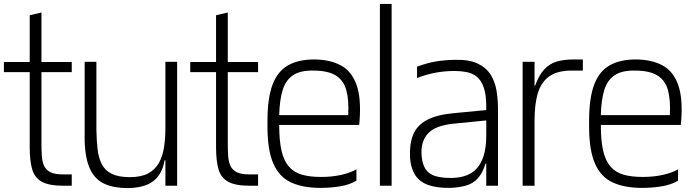

<svg xmlns="http://www.w3.org/2000/svg" viewBox="-22 -950 3538 982"><path d="M302 0Q229 0 192 -20.5Q155 -41 142.5 -84.5Q130 -128 130 -196V-414H190V-216Q190 -181 192 -152Q194 -123 203.5 -102Q213 -81 235.5 -69.5Q258 -58 300 -58H345V0ZM-2 -581V-633H345V-581ZM130 -275V-872L190 -886V-275Z M629 12Q561 12 513 -9.5Q465 -31 439.5 -83.5Q414 -136 411 -228V-634H471V-286Q472 -233 477 -188Q482 -143 498.5 -110.5Q515 -78 549.5 -61Q584 -44 642 -44Q700 -44 735.5 -63Q771 -82 790.5 -116.5Q810 -151 817 -197Q824 -243 824 -297V-189Q824 -116 801.5 -72Q779 -28 736 -8Q693 12 629 12ZM811 -130 821 -195 856 -170V-130ZM824 0V-189V-634H884V0Z M1255 0Q1182 0 1145 -20.5Q1108 -41 1095.5 -84.5Q1083 -128 1083 -196V-414H1143V-216Q1143 -181 1145 -152Q1147 -123 1156.5 -102Q1166 -81 1188.5 -69.5Q1211 -58 1253 -58H1298V0ZM951 -581V-633H1298V-581ZM1083 -275V-872L1143 -886V-275Z M1617 11Q1527 11 1466.5 -17Q1406 -45 1376 -113.5Q1346 -182 1346 -302V-332Q1346 -450 1372.5 -518.5Q1399 -587 1452.5 -616.5Q1506 -646 1586 -646Q1667 -645 1721.5 -615.5Q1776 -586 1801 -517.5Q1826 -449 1817 -332L1815 -311H1406Q1406 -230 1418 -178.5Q1430 -127 1456 -97.5Q1482 -68 1522.5 -56.5Q1563 -45 1620 -45Q1676 -45 1723 -55.5Q1770 -66 1801 -84V-26Q1766 -5 1717.5 3Q1669 11 1617 11ZM1406 -361H1759Q1763 -438 1749.5 -488Q1736 -538 1697 -563Q1658 -588 1586 -589Q1515 -591 1477 -565.5Q1439 -540 1423.5 -489Q1408 -438 1406 -361Z M1921 0V-930H1981V0Z M2465 0V-307Q2465 -313 2465 -328Q2465 -343 2465 -360Q2465 -377 2465 -390.5Q2465 -404 2465 -405Q2465 -466 2452 -503Q2439 -540 2416 -558Q2393 -576 2364 -581.5Q2335 -587 2303 -587Q2252 -587 2204.5 -578Q2157 -569 2111 -551V-609Q2162 -628 2206 -635.5Q2250 -643 2305 -644Q2377 -646 2421 -625Q2465 -604 2487.5 -568Q2510 -532 2517.5 -486.5Q2525 -441 2525 -394V0ZM2281 11Q2211 12 2166.5 -4.5Q2122 -21 2100 -57Q2078 -93 2075 -146Q2072 -214 2091 -261Q2110 -308 2160 -335.5Q2210 -363 2297 -371L2485 -389V-336L2303 -318Q2206 -309 2168 -268.5Q2130 -228 2134 -159Q2137 -111 2155 -84.5Q2173 -58 2207.5 -48.5Q2242 -39 2292 -40Q2331 -41 2362.5 -52.5Q2394 -64 2416.5 -88.5Q2439 -113 2452 -154.5Q2465 -196 2465 -257L2483 -113H2461Q2446 -64 2421.5 -37.5Q2397 -11 2362 -1Q2327 9 2281 11Z M2651 0V-634H2712V-512H2715Q2735 -567 2762.5 -596Q2790 -625 2827 -635.5Q2864 -646 2912 -646H2959V-589H2901Q2831 -589 2789.5 -561Q2748 -533 2730 -477Q2712 -421 2712 -334V0Z M3262 11Q3172 11 3111.5 -17Q3051 -45 3021 -113.5Q2991 -182 2991 -302V-332Q2991 -450 3017.5 -518.5Q3044 -587 3097.5 -616.5Q3151 -646 3231 -646Q3312 -645 3366.5 -615.5Q3421 -586 3446 -517.5Q3471 -449 3462 -332L3460 -311H3051Q3051 -230 3063 -178.5Q3075 -127 3101 -97.5Q3127 -68 3167.5 -56.5Q3208 -45 3265 -45Q3321 -45 3368 -55.5Q3415 -66 3446 -84V-26Q3411 -5 3362.5 3Q3314 11 3262 11ZM3051 -361H3404Q3408 -438 3394.5 -488Q3381 -538 3342 -563Q3303 -588 3231 -589Q3160 -591 3122 -565.5Q3084 -540 3068.5 -489Q3053 -438 3051 -361Z"/></svg>

Font: Matangi
Style: Regular
Weight: 400
Designer: Prashant Pant
Foundry: The Graphic Ant
Version: Version 3.002